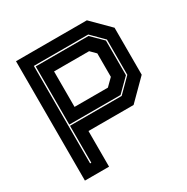

<svg xmlns="http://www.w3.org/2000/svg" viewBox="-160 -838 949 975"><g transform="rotate(-30 314.5 -350.0)"><path d="M62.5 0V-700H478L581 -597V-321.5L468.5 -209H204V0ZM129 -62.5H136V-279H439L517.5 -357.5V-564.5L448 -634H129ZM204 -350.5H399.5L440 -390.5V-528L409.5 -558.5H204ZM136 -286V-627H445.5L510.5 -562.5V-359.5L436.5 -286Z"/></g></svg>

Font: Tourney ExtraBold
Style: Regular
Weight: 800
Designer: Tyler Finck
Foundry: Etcetera Type Co
Version: Version 1.015